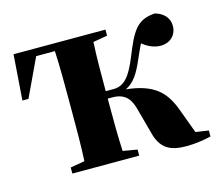

<svg xmlns="http://www.w3.org/2000/svg" viewBox="-76 -565 778 674"><g transform="rotate(-15 313.0 -228.5)"><path d="M525 11C558 11 592 5 614 0V-22L567 -29L534 -118C510 -183 475 -226 370 -237C402 -252 420 -283 439 -327C447 -344 454 -362 463 -379C479 -366 502 -353 529 -353C561 -353 587 -375 587 -410C587 -441 565 -460 537 -468C470 -464 451 -427 416 -340C392 -282 370 -249 329 -249H300V-251C300 -305 300 -375 303 -427L355 -436V-458H21L9 -293H31L96 -431H164C167 -379 167 -307 167 -251V-207C167 -153 167 -82 164 -31L112 -22V0H355V-22L303 -31C300 -82 300 -153 300 -207V-222H317C367 -222 383 -192 392 -156L416 -68C431 -6 466 11 525 11Z"/></g></svg>

Font: Source Serif 4 Display
Style: Bold
Weight: 700
Designer: Frank Grießhammer
Foundry: Adobe Systems Incorporated
Version: Version 4.004;hotconv 1.0.117;makeotfexe 2.5.65602